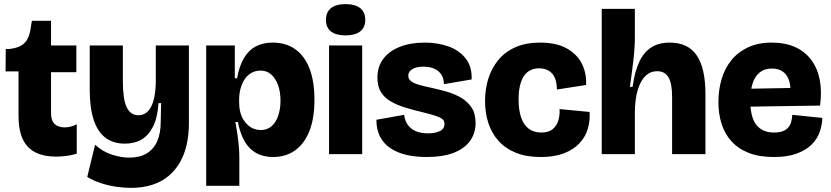

<svg xmlns="http://www.w3.org/2000/svg" viewBox="-20 -749 4038 933"><path d="M253 12Q160 12 115 -36Q70 -84 70 -186V-402H7L8 -511H26Q79 -517 102 -543Q125 -569 131 -625L135 -648H228V-528H351V-398H228V-199Q228 -162 246 -146Q264 -130 294 -130Q309 -130 324.5 -134Q340 -138 353 -145V-2Q321 7 296.5 9.5Q272 12 253 12Z M616 164Q583 164 545 158.5Q507 153 470.5 141Q434 129 404 111L442 -46Q478 -12 524 2.5Q570 17 608 17Q658 17 692 -3Q726 -23 743.5 -62Q761 -101 761 -157L763 -248H750Q746 -179 724.5 -135.5Q703 -92 668.5 -71.5Q634 -51 587 -51Q530 -51 492 -80Q454 -109 435 -167.5Q416 -226 416 -313V-528H577V-354Q577 -267 595.5 -228Q614 -189 653 -189Q673 -189 689 -200Q705 -211 715.5 -232.5Q726 -254 731.5 -286Q737 -318 737 -360V-528H898V-151Q898 -95 887 -46Q876 3 853.5 41.5Q831 80 797.5 107.5Q764 135 718.5 149.5Q673 164 616 164Z M982 154V-316V-528H1121V-369L1132 -368Q1142 -426 1164.5 -465Q1187 -504 1222 -523Q1257 -542 1305 -542Q1369 -542 1414.5 -510Q1460 -478 1484 -416Q1508 -354 1508 -264Q1508 -173 1483 -111Q1458 -49 1413 -17.5Q1368 14 1307 14Q1261 14 1226.5 -4.5Q1192 -23 1169.5 -61Q1147 -99 1136 -156H1124Q1129 -128 1133.5 -97.5Q1138 -67 1140.5 -38Q1143 -9 1143 18V154ZM1247 -117Q1279 -117 1300.5 -136.5Q1322 -156 1332.5 -188.5Q1343 -221 1343 -260Q1343 -302 1331.5 -334.5Q1320 -367 1298.5 -386.5Q1277 -406 1246 -406Q1223 -406 1204 -396Q1185 -386 1171.5 -367.5Q1158 -349 1150 -322.5Q1142 -296 1142 -263V-253Q1142 -226 1147.5 -204.5Q1153 -183 1163 -167Q1173 -151 1186.5 -139.5Q1200 -128 1215.5 -122.5Q1231 -117 1247 -117Z M1579 0V-528H1740V0ZM1659 -577Q1613 -577 1588.5 -596Q1564 -615 1564 -652Q1564 -690 1588.5 -709.5Q1613 -729 1659 -729Q1706 -729 1730.5 -709.5Q1755 -690 1755 -652Q1755 -616 1730.5 -596.5Q1706 -577 1659 -577Z M2054 14Q2001 14 1956.5 4Q1912 -6 1878.5 -28Q1845 -50 1827 -84.5Q1809 -119 1809 -167L1944 -191Q1947 -163 1961.5 -142.5Q1976 -122 2000.5 -111.5Q2025 -101 2061 -101Q2095 -101 2117.5 -112Q2140 -123 2140 -147Q2140 -161 2130.5 -169.5Q2121 -178 2098.5 -185.5Q2076 -193 2036 -203Q1989 -214 1948.5 -226.5Q1908 -239 1877.5 -257Q1847 -275 1830.5 -302.5Q1814 -330 1814 -372Q1814 -425 1842.5 -463Q1871 -501 1923 -521.5Q1975 -542 2044 -542Q2107 -542 2159 -523.5Q2211 -505 2242.5 -465.5Q2274 -426 2272 -363L2137 -340Q2137 -367 2125 -386Q2113 -405 2091 -415Q2069 -425 2038 -425Q2003 -425 1983.5 -413Q1964 -401 1964 -381Q1964 -366 1976.5 -355.5Q1989 -345 2014 -337.5Q2039 -330 2078 -322Q2114 -314 2151 -303.5Q2188 -293 2220 -274.5Q2252 -256 2271.5 -226.5Q2291 -197 2291 -151Q2291 -101 2263.5 -63.5Q2236 -26 2183.5 -6Q2131 14 2054 14Z M2608 14Q2537 14 2486 -7Q2435 -28 2402 -65Q2369 -102 2353 -151.5Q2337 -201 2337 -258Q2337 -316 2353 -367Q2369 -418 2401.5 -457.5Q2434 -497 2484.5 -519.5Q2535 -542 2605 -542Q2684 -542 2734.5 -513.5Q2785 -485 2808 -438.5Q2831 -392 2828 -336L2686 -314Q2686 -349 2675.5 -372Q2665 -395 2645.5 -406Q2626 -417 2600 -417Q2576 -417 2557 -407.5Q2538 -398 2525.5 -379Q2513 -360 2506.5 -332Q2500 -304 2500 -265Q2500 -215 2512 -179Q2524 -143 2548.5 -124Q2573 -105 2610 -105Q2647 -105 2667 -122.5Q2687 -140 2694 -166.5Q2701 -193 2699 -219L2845 -205Q2848 -163 2836.5 -123.5Q2825 -84 2796 -53Q2767 -22 2720.5 -4Q2674 14 2608 14Z M2904 0V-296V-706H3065V-564Q3065 -544 3063 -513Q3061 -482 3057 -448Q3053 -414 3048.5 -382Q3044 -350 3041 -327H3054Q3064 -400 3086 -447.5Q3108 -495 3144.5 -518.5Q3181 -542 3235 -542Q3323 -542 3365.5 -480Q3408 -418 3408 -292V0H3246V-279Q3246 -343 3228.5 -373Q3211 -403 3173 -403Q3141 -403 3117 -380.5Q3093 -358 3079 -312Q3065 -266 3065 -197V0Z M3741 14Q3668 14 3617 -6.5Q3566 -27 3533.5 -63.5Q3501 -100 3486 -148.5Q3471 -197 3471 -253Q3471 -312 3486.5 -364.5Q3502 -417 3534 -456.5Q3566 -496 3615 -519Q3664 -542 3730 -542Q3797 -542 3845.5 -519.5Q3894 -497 3924 -455.5Q3954 -414 3964 -358Q3974 -302 3965 -236L3573 -230V-317L3851 -322L3819 -274Q3825 -321 3816 -352.5Q3807 -384 3785.5 -400Q3764 -416 3731 -416Q3695 -416 3671.5 -397Q3648 -378 3637 -343Q3626 -308 3626 -260Q3626 -179 3655.5 -142Q3685 -105 3741 -105Q3766 -105 3782.5 -111Q3799 -117 3809.5 -128.5Q3820 -140 3824.5 -156Q3829 -172 3830 -191L3976 -176Q3975 -142 3963.5 -108.5Q3952 -75 3925 -47.5Q3898 -20 3852.5 -3Q3807 14 3741 14Z"/></svg>

Font: Bricolage Grotesque 72pt ExtraBold
Style: Regular
Weight: 800
Designer: Mathieu Triay
Foundry: Atelier Triay
Version: Version 1.001;gftools[0.9.33.dev8+g029e19f]